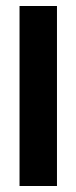

<svg xmlns="http://www.w3.org/2000/svg" viewBox="-20 -620 255 640"><path d="M45.1 0V-600H169.9V0Z"/></svg>

Font: Big Shoulders Thin
Style: Regular
Weight: 100
Designer: Patric King
Foundry: XO Type Co
Version: Version 2.002